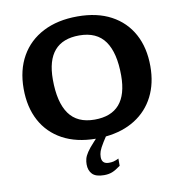

<svg xmlns="http://www.w3.org/2000/svg" viewBox="-99 -810 1067 1135"><g transform="rotate(-10 434.5 -243.0)"><path d="M465 38.5Q444.5 71.5 438.5 89Q432.5 106.5 432.5 124Q432.5 165.5 475 165.5Q490 165.5 502.2 162.8Q514.5 160 534 150.5V194Q503.5 216.5 482.5 224.5Q461.5 232.5 434.5 232.5Q385.5 232.5 364.2 210.8Q343 189 343 152Q343 135.5 347.2 118.8Q351.5 102 365.5 80.8Q379.5 59.5 408 29L423.5 12Q307 11 224.2 -34Q141.5 -79 97.8 -160.5Q54 -242 54 -352.5Q54 -465 100.8 -547.2Q147.5 -629.5 234.5 -674.2Q321.5 -719 441 -719Q559 -719 642.5 -674.2Q726 -629.5 770.5 -547.8Q815 -466 815 -354.5Q815 -251.5 775.2 -173.5Q735.5 -95.5 661.2 -48.5Q587 -1.5 484 9ZM436.5 -100.5Q635.5 -100.5 635.5 -330.5Q635.5 -467 586 -536.8Q536.5 -606.5 432 -606.5Q233.5 -606.5 233.5 -376.5Q233.5 -240 283 -170.2Q332.5 -100.5 436.5 -100.5Z"/></g></svg>

Font: Newsreader 6pt SemiBold
Style: Regular
Weight: 600
Designer: Hugues Gentile
Foundry: Production Type
Version: Version 1.003; ttfautohint (v1.8.3)